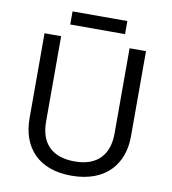

<svg xmlns="http://www.w3.org/2000/svg" viewBox="-93 -935 916 1025"><g transform="rotate(10 365.5 -422.5)"><path d="M514 -855H217V-784H514ZM640 -252V-714H551V-252C551 -144 496 -68 367 -68C242 -68 180 -135 180 -251V-714H90V-254C90 -95 184 10 362 10C551 10 640 -104 640 -252Z"/></g></svg>

Font: Noto Sans Gurmukhi UI
Style: Regular
Weight: 400
Designer: Jelle Bosma - Monotype Design Team
Foundry: Monotype Imaging Inc.
Version: Version 2.004